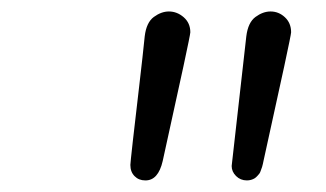

<svg xmlns="http://www.w3.org/2000/svg" viewBox="-20 -640 565 333"><path d="M206.1 -354Q206.1 -356.9 210.4 -395.5Q214.8 -434.1 221.4 -490.5Q228 -546.9 231 -577.1Q233.9 -601.1 246.8 -610.6Q259.8 -620.1 272.9 -620.1Q287.1 -620.1 298.6 -610.1Q310.1 -600.1 310.1 -584Q310.1 -577.1 262.2 -360.8Q254.4 -326.7 231.9 -327.1Q220.7 -327.1 213.4 -334.5Q206.1 -341.8 206.1 -354ZM381.8 -352.1 407.2 -577.1Q410.2 -601.1 423.1 -610.6Q436 -620.1 449.2 -620.1Q463.4 -620.1 474.1 -610.1Q484.9 -600.1 484.9 -584Q484.9 -577.1 437 -360.8L436 -356Q435.1 -352.1 434.6 -350.6Q434.1 -349.1 432.6 -345Q431.2 -340.8 430.2 -339.4Q429.2 -337.9 426.5 -335Q423.8 -332 421.4 -330.6Q418.9 -329.1 415.5 -328.1Q412.1 -327.1 408.2 -327.1Q397 -327.1 389.4 -334.7Q381.8 -342.3 381.8 -352.1Z"/></svg>

Font: CMU Typewriter Text
Style: LightOblique
Weight: 200
Italic angle: -9.46001°
Version: Version 0.7.0